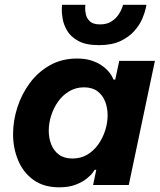

<svg xmlns="http://www.w3.org/2000/svg" viewBox="-20 -790 682 820"><path d="M309 -540Q342.8 -540 367.8 -532.3Q392.8 -524.6 410.3 -513.2Q427.8 -501.8 439.4 -489.4Q451 -477 457 -466.1Q463 -455.2 465 -450H472.2L489.2 -530H641.6L530 0H377.6L391.2 -64.8H384.4Q384.4 -64.8 376.4 -53.3Q368.4 -41.8 350.6 -27.4Q332.8 -13 303.8 -1.5Q274.8 10 232.8 10Q166.6 10 122.7 -21.8Q78.8 -53.6 57.3 -105.6Q35.8 -157.6 35.8 -217.4Q35.8 -274 54 -330.9Q72.2 -387.8 107.3 -435.3Q142.4 -482.8 193.4 -511.4Q244.4 -540 309 -540ZM338.6 -417Q303.8 -417 275.6 -400.2Q247.4 -383.4 228.1 -356.1Q208.8 -328.8 198.5 -296.3Q188.2 -263.8 188.2 -231.8Q188.2 -200.2 198.9 -173Q209.6 -145.8 232 -129.4Q254.4 -113 289.6 -113Q325 -113 352.7 -129.5Q380.4 -146 399.7 -173.3Q419 -200.6 429.3 -233.1Q439.6 -265.6 439.6 -297.6Q439.6 -329.6 428.9 -356.8Q418.2 -384 396 -400.5Q373.8 -417 338.6 -417ZM402.6 -597.2Q347.4 -597.2 315 -614.8Q282.6 -632.4 267.4 -657.9Q252.2 -683.4 247.7 -708.9Q243.2 -734.4 244 -752Q244.8 -769.6 244.8 -769.6H344.6Q344.6 -769.6 343.8 -757Q343 -744.4 346.9 -727.7Q350.8 -711 364.3 -698.4Q377.8 -685.8 407.4 -685.8Q436.8 -685.8 456 -698.4Q475.2 -711 486.3 -727.7Q497.4 -744.4 501.6 -757Q505.8 -769.6 505.8 -769.6H605.6Q605.6 -769.6 601.8 -752Q598 -734.4 587.1 -708.9Q576.2 -683.4 553.8 -657.9Q531.4 -632.4 494.6 -614.8Q457.8 -597.2 402.6 -597.2Z"/></svg>

Font: Be Vietnam Pro Variable Thin
Style: Italic
Weight: 100
Italic angle: -12°
Designer: Lam Bao, Tony Le, Vietanh Nguyen
Foundry: Yellow Type Foundry
Version: Version 1.002